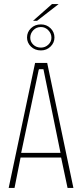

<svg xmlns="http://www.w3.org/2000/svg" viewBox="-20 -932 409 952"><path d="M23 0 154 -620H214L344 0H315L283 -151H82L52 0ZM172 -586 85 -174H280L196 -586L195 -589H174ZM183 -682Q153 -682 133.5 -701Q114 -720 114 -746Q114 -773 133.5 -792Q153 -811 183 -811Q211 -811 230.5 -792Q250 -773 250 -746Q250 -720 230.5 -701Q211 -682 183 -682ZM183 -696Q204 -696 219.5 -710.5Q235 -725 235 -745Q235 -766 219.5 -782Q204 -798 183 -798Q160 -798 145 -782Q130 -766 130 -745Q130 -725 145 -710.5Q160 -696 183 -696ZM144 -829 238 -912H271L164 -829Z"/></svg>

Font: Smooch Sans ExtraLight
Style: Regular
Weight: 200
Designer: Robert E. Leuschke
Foundry: Robert E. Leuschke
Version: Version 1.010; ttfautohint (v1.8.3)